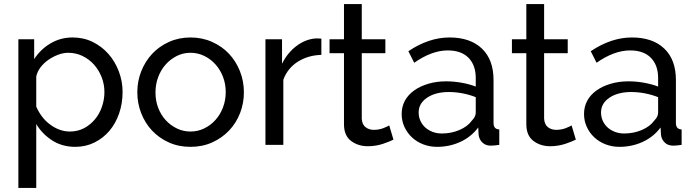

<svg xmlns="http://www.w3.org/2000/svg" viewBox="-20 -716 3431 949"><path d="M70.8 212.9V-522H148.9V-423.8Q179.7 -471.7 229.2 -501.2Q278.8 -530.8 338.9 -530.8Q393.1 -530.8 438 -508.8Q482.9 -486.8 515.9 -449.5Q548.8 -412.1 567.4 -363Q585.9 -314 585.9 -261.2Q585.9 -205.1 568.8 -155.5Q551.8 -106 521 -69.6Q490.2 -33.2 447 -11.7Q403.8 9.8 352.1 9.8Q287.1 9.8 237.5 -22.2Q188 -54.2 159.2 -103V212.9ZM159.2 -189Q170.4 -163.1 187.3 -140.6Q204.1 -118.2 226.1 -101.6Q248 -85 273.2 -75.4Q298.3 -65.9 325.2 -65.9Q364.3 -65.9 395.5 -82.5Q426.8 -99.1 449.5 -126.5Q472.2 -153.8 484.1 -189Q496.1 -224.1 496.1 -261.2Q496.1 -300.3 481.9 -335.7Q467.8 -371.1 443.8 -397.5Q419.9 -423.8 387.5 -439.5Q355 -455.1 316.9 -455.1Q293 -455.1 267.6 -445.6Q242.2 -436 219.5 -420.4Q196.8 -404.8 180.4 -383.3Q164.1 -361.8 159.2 -337.9Z M658.7 -259.8Q658.7 -314.9 678.2 -364Q697.8 -413.1 732.2 -450Q766.6 -486.8 815.2 -508.8Q863.8 -530.8 921.4 -530.8Q979.5 -530.8 1028.6 -508.8Q1077.6 -486.8 1112.1 -450Q1146.5 -413.1 1166 -364Q1185.5 -314.9 1185.5 -259.8Q1185.5 -205.6 1166.5 -156.7Q1147.5 -107.9 1112.5 -71Q1077.6 -34.2 1029.1 -12.2Q980.5 9.8 921.4 9.8Q862.3 9.8 814 -12.2Q765.6 -34.2 731.2 -71Q696.8 -107.9 677.7 -157Q658.7 -206.1 658.7 -259.8ZM748.5 -258.8Q748.5 -217.8 762 -182.9Q775.4 -147.9 799.1 -122.1Q822.8 -96.2 854.2 -81.1Q885.7 -65.9 921.4 -65.9Q957.5 -65.9 989 -81.1Q1020.5 -96.2 1044.4 -122.6Q1068.4 -148.9 1082 -184.6Q1095.7 -220.2 1095.7 -261.2Q1095.7 -301.3 1082 -336.7Q1068.4 -372.1 1044.4 -398.4Q1020.5 -424.8 989 -439.9Q957.5 -455.1 921.4 -455.1Q885.3 -455.1 854 -439.5Q822.8 -423.8 799.1 -397.5Q775.4 -371.1 762 -335.4Q748.5 -299.8 748.5 -258.8Z M1292 0V-522H1374V-400.9Q1400.9 -455.1 1445.1 -488.5Q1489.3 -522 1539.1 -525.9Q1548.8 -525.9 1555.9 -525.9Q1563 -525.9 1568.4 -524.9V-444.8Q1502.4 -442.9 1451.9 -410.9Q1401.4 -378.9 1380.4 -321.8V0Z M1608.9 -453.1V-522H1680.2V-695.8H1768.1V-522H1884.8V-453.1H1768.1V-128.9Q1770 -100.1 1787.1 -87.2Q1804.2 -74.2 1827.1 -74.2Q1853 -74.2 1874.5 -82.5Q1896 -90.8 1903.8 -96.2L1924.8 -25.9Q1917 -22 1904.1 -16.6Q1891.1 -11.2 1874.5 -5.6Q1857.9 0 1838.4 3.4Q1818.8 6.8 1797.9 6.8Q1750 6.8 1715.1 -19.5Q1680.2 -45.9 1680.2 -102.1V-453.1Z M1965.3 -152.8Q1965.3 -189 1981.4 -218.5Q1997.6 -248 2027.1 -269Q2056.6 -290 2097.2 -302Q2137.7 -314 2185.5 -314Q2223.6 -314 2262.7 -306.9Q2301.8 -299.8 2331.5 -288.1V-330.1Q2331.5 -394 2295.7 -430.4Q2259.8 -466.8 2193.4 -466.8Q2114.3 -466.8 2027.3 -405.8L1998.5 -462.9Q2099.6 -530.8 2201.7 -530.8Q2304.7 -530.8 2362.1 -475.8Q2419.4 -420.9 2419.4 -320.8V-107.9Q2419.4 -77.1 2447.8 -76.2V0Q2433.6 2 2424.6 2.9Q2415.5 3.9 2405.8 3.9Q2379.9 3.9 2364.3 -11.5Q2348.6 -26.9 2345.7 -48.8L2343.8 -85.9Q2308.6 -39.1 2255.1 -14.6Q2201.7 9.8 2140.6 9.8Q2103.5 9.8 2071.5 -2.7Q2039.6 -15.1 2016.1 -37.1Q1992.7 -59.1 1979 -88.6Q1965.3 -118.2 1965.3 -152.8ZM2049.3 -160.2Q2049.3 -138.2 2057.9 -119.1Q2066.4 -100.1 2082 -85.9Q2097.7 -71.8 2118.7 -64Q2139.6 -56.2 2163.6 -56.2Q2210.4 -56.2 2251 -73.5Q2291.5 -90.8 2312.5 -120.1Q2331.5 -139.2 2331.5 -159.2V-235.8Q2267.6 -260.7 2198.7 -261.2Q2132.8 -261.2 2091.1 -233.2Q2049.3 -205.1 2049.3 -160.2Z M2510.3 -453.1V-522H2581.5V-695.8H2669.4V-522H2786.1V-453.1H2669.4V-128.9Q2671.4 -100.1 2688.5 -87.2Q2705.6 -74.2 2728.5 -74.2Q2754.4 -74.2 2775.9 -82.5Q2797.4 -90.8 2805.2 -96.2L2826.2 -25.9Q2818.4 -22 2805.4 -16.6Q2792.5 -11.2 2775.9 -5.6Q2759.3 0 2739.7 3.4Q2720.2 6.8 2699.2 6.8Q2651.4 6.8 2616.5 -19.5Q2581.5 -45.9 2581.5 -102.1V-453.1Z M2866.7 -152.8Q2866.7 -189 2882.8 -218.5Q2898.9 -248 2928.5 -269Q2958 -290 2998.5 -302Q3039.1 -314 3086.9 -314Q3125 -314 3164.1 -306.9Q3203.1 -299.8 3232.9 -288.1V-330.1Q3232.9 -394 3197 -430.4Q3161.1 -466.8 3094.7 -466.8Q3015.6 -466.8 2928.7 -405.8L2899.9 -462.9Q3001 -530.8 3103 -530.8Q3206.1 -530.8 3263.4 -475.8Q3320.8 -420.9 3320.8 -320.8V-107.9Q3320.8 -77.1 3349.1 -76.2V0Q3335 2 3325.9 2.9Q3316.9 3.9 3307.1 3.9Q3281.2 3.9 3265.6 -11.5Q3250 -26.9 3247.1 -48.8L3245.1 -85.9Q3210 -39.1 3156.5 -14.6Q3103 9.8 3042 9.8Q3004.9 9.8 2972.9 -2.7Q2940.9 -15.1 2917.5 -37.1Q2894 -59.1 2880.4 -88.6Q2866.7 -118.2 2866.7 -152.8ZM2950.7 -160.2Q2950.7 -138.2 2959.2 -119.1Q2967.8 -100.1 2983.4 -85.9Q2999 -71.8 3020 -64Q3041 -56.2 3064.9 -56.2Q3111.8 -56.2 3152.3 -73.5Q3192.9 -90.8 3213.9 -120.1Q3232.9 -139.2 3232.9 -159.2V-235.8Q3168.9 -260.7 3100.1 -261.2Q3034.2 -261.2 2992.4 -233.2Q2950.7 -205.1 2950.7 -160.2Z"/></svg>

Font: Raleway Medium
Style: Regular
Weight: 500
Designer: Matt McInerney, Pablo Impallari, Rodrigo Fuenzalida
Foundry: Matt McInerney, Pablo Impallari, Rodrigo Fuenzalida
Version: Version 3.000g; ttfautohint (v1.5) -l 8 -r 28 -G 28 -x 14 -D